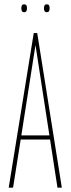

<svg xmlns="http://www.w3.org/2000/svg" viewBox="-20 -862 324 882"><path d="M20 0 135 -710H151L264 0H244L210 -221H75L40 0ZM78 -240H207L143 -655ZM195 -806Q187 -806 184.5 -811.5Q182 -817 182 -824Q182 -832 184.5 -837Q187 -842 195 -842Q203 -842 205.5 -837Q208 -832 208 -824Q208 -817 205.5 -811.5Q203 -806 195 -806ZM91 -806Q83 -806 80.5 -811.5Q78 -817 78 -824Q78 -832 80.5 -837Q83 -842 91 -842Q99 -842 101.5 -837Q104 -832 104 -824Q104 -817 101.5 -811.5Q99 -806 91 -806Z"/></svg>

Font: Georama ExtraCondensed Thin
Style: Regular
Weight: 100
Width: 2
Designer: Jean-Baptiste Levee
Foundry: Production Type
Version: Version 1.001